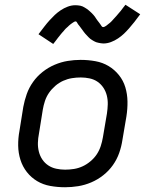

<svg xmlns="http://www.w3.org/2000/svg" viewBox="-20 -780 640 808"><path d="M254 8Q222 8 191.5 2.5Q161 -3 136 -18Q111 -33 93 -56Q75 -79 66 -107.5Q57 -136 56.5 -167Q56 -198 62 -230L78 -330Q83 -357 92.5 -384Q102 -411 119 -435Q136 -459 159.5 -477.5Q183 -496 210 -507.5Q237 -519 264.5 -523.5Q292 -528 319 -528Q351 -528 381.5 -522.5Q412 -517 437 -502Q462 -487 480.5 -464Q499 -441 507.5 -412.5Q516 -384 516.5 -353Q517 -322 512 -290L495 -190Q491 -163 481.5 -136Q472 -109 455 -85Q438 -61 414.5 -42.5Q391 -24 364 -12.5Q337 -1 309 3.5Q281 8 254 8ZM254 -66Q273 -66 291.5 -69Q310 -72 327.5 -80Q345 -88 361 -101.5Q377 -115 387.5 -131Q398 -147 404 -165.5Q410 -184 413 -202L430 -302Q433 -322 433.5 -341Q434 -360 429.5 -378Q425 -396 415 -411Q405 -426 390.5 -436Q376 -446 357.5 -450Q339 -454 320 -454Q301 -454 282.5 -451Q264 -448 246 -440Q228 -432 212.5 -418.5Q197 -405 186 -389Q175 -373 169 -354.5Q163 -336 160 -318L144 -218Q140 -198 139.5 -179Q139 -160 143.5 -142Q148 -124 158 -109Q168 -94 183 -84Q198 -74 216.5 -70Q235 -66 254 -66ZM204 -595 142 -636Q155 -653 166.5 -668Q178 -683 189 -695Q200 -707 210.5 -717Q221 -727 235 -736.5Q249 -746 265 -752Q281 -758 297 -758Q302 -758 307.5 -757.5Q313 -757 318 -756Q323 -755 327.5 -753Q332 -751 336 -748.5Q340 -746 344 -743.5Q348 -741 351.5 -738Q355 -735 359 -731.5Q363 -728 366.5 -724.5Q370 -721 373.5 -717Q377 -713 379.5 -709.5Q382 -706 384 -702.5Q386 -699 390 -694Q394 -689 397 -685Q400 -681 402.5 -677.5Q405 -674 407.5 -670Q410 -666 414 -666Q417 -666 421 -668Q425 -670 427.5 -672Q430 -674 435 -678Q440 -682 442 -683.5Q444 -685 446 -687Q448 -689 450.5 -691.5Q453 -694 455 -696.5Q457 -699 459.5 -701.5Q462 -704 464.5 -707Q467 -710 470 -713Q473 -716 475.5 -719.5Q478 -723 481.5 -726.5Q485 -730 488 -734Q491 -738 494 -742Q497 -746 500.5 -750.5Q504 -755 508 -760L570 -720Q557 -702 545.5 -687.5Q534 -673 523 -660.5Q512 -648 501.5 -638Q491 -628 477 -618.5Q463 -609 447 -603Q431 -597 415 -597Q410 -597 404.5 -598Q399 -599 394 -600Q389 -601 384.5 -602.5Q380 -604 376 -606.5Q372 -609 367.5 -611.5Q363 -614 359.5 -617Q356 -620 352.5 -623.5Q349 -627 345.5 -631Q342 -635 338.5 -638.5Q335 -642 332.5 -646Q330 -650 327.5 -653Q325 -656 321.5 -661Q318 -666 314.5 -670.5Q311 -675 308.5 -678Q306 -681 304 -685.5Q302 -690 298 -690Q295 -690 291 -687.5Q287 -685 284 -683Q281 -681 276.5 -677.5Q272 -674 270 -672Q268 -670 266 -668Q264 -666 261.5 -664Q259 -662 256.5 -659.5Q254 -657 252 -654.5Q250 -652 247.5 -649Q245 -646 241.5 -642.5Q238 -639 236 -636Q234 -633 230.5 -629Q227 -625 224 -621Q221 -617 218 -613Q215 -609 211.5 -604.5Q208 -600 204 -595Z"/></svg>

Font: Iosevka Extended Oblique
Style: Regular
Weight: 400
Width: 7
Italic angle: -9°
Monospace: yes
Designer: Belleve Invis
Foundry: Belleve Invis
Version: Version 32.0.1; ttfautohint (v1.8.4)